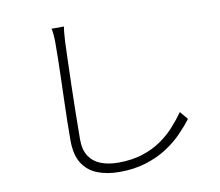

<svg xmlns="http://www.w3.org/2000/svg" viewBox="-86 -875 1172 1021"><g transform="rotate(-10 500.0 -364.5)"><path d="M322 -771Q318 -750 317 -730.5Q316 -711 314 -689Q313 -646 310.5 -582Q308 -518 306.5 -445Q305 -372 303.5 -299Q302 -226 302 -165Q302 -108 325 -73.5Q348 -39 388.5 -23.5Q429 -8 482 -8Q554 -8 611 -26Q668 -44 712 -74Q756 -104 789.5 -141Q823 -178 850 -216L886 -173Q860 -138 823 -100Q786 -62 736.5 -30Q687 2 623 22Q559 42 479 42Q413 42 361.5 22Q310 2 280.5 -44Q251 -90 251 -169Q251 -216 252 -272Q253 -328 255 -386.5Q257 -445 258.5 -501Q260 -557 261 -606Q262 -655 262 -689Q262 -713 260.5 -733.5Q259 -754 255 -771Z"/></g></svg>

Font: Noto Sans JP Thin Light
Style: Regular
Weight: 300
Version: Version 2.004-H2;hotconv 1.0.118;makeotfexe 2.5.65603